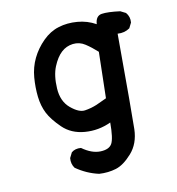

<svg xmlns="http://www.w3.org/2000/svg" viewBox="-69 -500 638 694"><g transform="rotate(-10 250.0 -153.5)"><path d="M240.2 130.9Q195.3 121.1 156.2 93.8Q144.5 78.1 146.5 56.6L156.2 37.1Q169.9 25.4 191.4 27.3Q226.6 52.7 258.8 51.8Q291 50.8 301.3 32.2Q311.5 13.7 311.5 -44.9Q265.6 -23.4 215.8 -27.3Q166 -31.2 133.8 -62.5Q101.6 -93.8 87.9 -120.6Q74.2 -147.5 70.3 -181.6Q66.4 -215.8 69.3 -252.9Q72.3 -290 87.9 -322.3Q103.5 -354.5 129.9 -380.9Q156.2 -407.2 188.5 -417Q220.7 -426.8 257.3 -423.8Q293.9 -420.9 325.2 -403.3Q327.1 -433.6 349.6 -437Q372.1 -440.4 417 -434.6L436.5 -424.8Q450.2 -409.2 448.2 -387.7L438.5 -368.2Q418.9 -354.5 393.6 -356.4Q394.5 -58.6 393.1 -5.9Q391.6 46.9 361.3 81.1Q331.1 115.2 302.2 124Q273.4 132.8 240.2 130.9ZM273.4 -116.2 311.5 -133.8 315.4 -303.7Q293.9 -323.2 272.9 -336.9Q252 -350.6 227.5 -347.7Q203.1 -344.7 185.1 -328.1Q167 -311.5 153.8 -279.3Q140.6 -247.1 143.6 -199.2Q146.5 -151.4 176.8 -126Q207 -100.6 229.5 -104Q252 -107.4 273.4 -116.2Z"/></g></svg>

Font: JasonHandwriting1
Style: Regular
Weight: 400
Version: Version 1.48.20